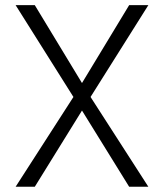

<svg xmlns="http://www.w3.org/2000/svg" viewBox="-20 -713 626 733"><path d="M473.1 0H546.4L325.7 -342.8L546.4 -693.4H473.1L293 -396L112.8 -693.4H39.6L260.3 -342.8L39.6 0H112.8L293 -291Z"/></svg>

Font: Cascadia Mono NF Light
Style: Regular
Weight: 300
Monospace: yes
Designer: Aaron Bell
Foundry: Saja Typeworks
Version: Version 2404.023